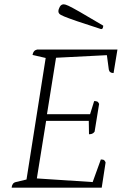

<svg xmlns="http://www.w3.org/2000/svg" viewBox="-20 -871 603 891"><path d="M34 0Q36 -22 53 -26L103 -38L192 -602L131 -616Q134 -637 152 -641H525L507 -532Q488 -532 485 -548L476 -615L240 -603L198 -341H398L417 -402Q425 -402 430.5 -400Q436 -398 440 -389L419 -260Q413 -252 406.5 -250Q400 -248 393 -248L392 -310H194L151 -43L410 -26L448 -131Q460 -131 464 -127Q468 -123 470 -117L452 0ZM449 -736Q377 -759 336.5 -773Q296 -787 278 -794.5Q260 -802 255.5 -807Q251 -812 251 -818Q251 -828 257.5 -839.5Q264 -851 276 -851Q283 -851 298 -844Q313 -837 350 -816Q387 -795 459 -752Q459 -746 457 -741Q455 -736 449 -736Z"/></svg>

Font: Petrona ExtraLight
Style: Italic
Weight: 200
Italic angle: -9°
Designer: Ringo R. Seeber
Foundry: Ringo R. Seeber
Version: Version 2.001; ttfautohint (v1.8.3)